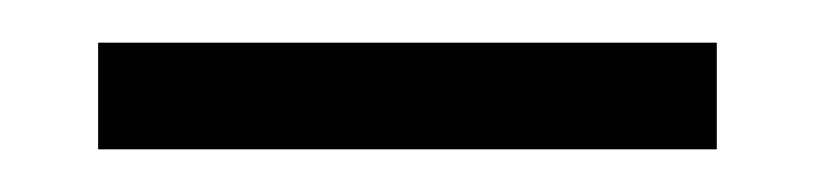

<svg xmlns="http://www.w3.org/2000/svg" viewBox="-20 -335 381 90"><path d="M26 -265V-315H316V-265Z"/></svg>

Font: Exo Thin Light
Style: Regular
Weight: 300
Version: Version 2.000